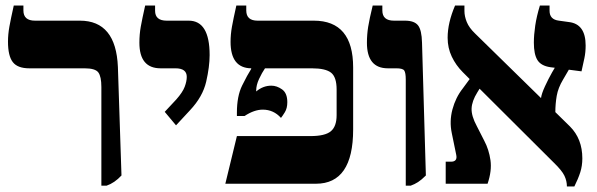

<svg xmlns="http://www.w3.org/2000/svg" viewBox="-20 -667 2166 697"><path d="M348 7H367Q396 -3 421 -30L408 -424Q401 -592 270 -592H107Q65 -592 65 -629V-647H30Q19 -598 14 -570Q9 -542 9 -516Q9 -464 26.5 -441.5Q44 -419 86 -419H287Q326 -419 337 -404Q348 -389 348 -351Z M619 -212 670 -267Q716 -316 728.5 -370.5Q741 -425 741 -467Q741 -592 665 -592H585Q543 -592 543 -628V-647H507Q496 -598 491 -570Q486 -542 486 -512Q486 -419 563 -419H617Q658 -419 658 -388Q658 -372 650.5 -352Q643 -332 620 -306L578 -261Z M1262 -197V-422Q1262 -592 1119 -592H915Q874 -592 874 -629V-647H838Q827 -598 822 -570Q817 -542 817 -515Q817 -420 892 -419V-417Q878 -395 859 -356.5Q840 -318 840 -258V-246H868Q903 -269 934 -269Q973 -269 1000 -239Q1005 -245 1014 -259.5Q1023 -274 1023 -296Q1023 -329 1004 -342.5Q985 -356 965 -356Q935 -356 910 -335V-338Q910 -358 920.5 -380.5Q931 -403 942 -419H1112Q1162 -419 1182 -403Q1202 -387 1202 -342V-249Q1202 -208 1181 -190.5Q1160 -173 1107 -173H840L798 0H1127Q1262 0 1262 -197Z M1453 7H1471Q1485 2 1497.5 -6Q1510 -14 1526 -30L1512 -512Q1511 -558 1497.5 -575Q1484 -592 1450 -592H1410Q1368 -592 1368 -629V-647H1333Q1321 -598 1316.5 -569.5Q1312 -541 1312 -512Q1312 -419 1388 -419H1419Q1442 -419 1447.5 -411Q1453 -403 1453 -378Z M2094 -92Q2094 -163 2049 -208L1996 -260Q1996 -290 2001 -319Q2006 -348 2024 -378L2045 -414L2091 -408Q2097 -435 2101.5 -456Q2106 -477 2106 -502Q2106 -580 2045 -587L2009 -592Q1975 -596 1975 -628V-647H1940Q1928 -608 1923 -574Q1918 -540 1918 -512Q1918 -470 1931 -449Q1944 -428 1978 -423L1994 -421L1984 -404Q1971 -381 1958.5 -354Q1946 -327 1944 -311L1705 -545Q1683 -566 1674.5 -587Q1666 -608 1666 -627V-647H1632Q1605 -584 1605 -530Q1605 -493 1620 -461.5Q1635 -430 1660 -405L1685 -380L1660 -346Q1634 -313 1622.5 -270Q1611 -227 1620 -184L1636 -106Q1642 -80 1617 -80H1598V0H1750Q1766 -47 1760.5 -85.5Q1755 -124 1738 -156L1711 -209Q1691 -246 1692 -273Q1693 -300 1713 -332L1721 -345L1990 -77Q2020 -48 2029 -29Q2038 -10 2038 10H2065Q2079 -18 2086.5 -41.5Q2094 -65 2094 -92Z"/></svg>

Font: Noto Serif Hebrew SemiCondensed Extra
Style: Regular
Weight: 800
Width: 4
Designer: Monotype Design Team
Foundry: Monotype Imaging Inc.
Version: Version 1.901